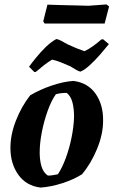

<svg xmlns="http://www.w3.org/2000/svg" viewBox="-20 -837 512 866"><path d="M163 9Q98 1 62.5 -49Q27 -99 27 -170Q27 -230 52 -293.5Q77 -357 116 -407Q160 -433 213 -451Q266 -469 311 -472Q376 -464 411 -414.5Q446 -365 445 -292Q445 -232 418 -166Q391 -100 350 -51Q312 -27 260.5 -10.5Q209 6 163 9ZM196 -45Q207 -45 219.5 -47Q232 -49 241 -51Q260 -79 276.5 -123.5Q293 -168 303 -218Q313 -268 314 -311Q314 -348 306.5 -376Q299 -404 281 -418Q253 -418 232 -412Q212 -384 195.5 -338.5Q179 -293 169 -242.5Q159 -192 159 -149Q159 -113 167.5 -85.5Q176 -58 196 -45ZM135 -512 111 -536Q124 -554 143.5 -578Q163 -602 186 -624.5Q209 -647 234 -661Q243 -660 257 -652.5Q271 -645 285 -637Q304 -628 325 -619.5Q346 -611 361 -606Q380 -615 399.5 -629Q419 -643 437 -659L445 -660L471 -638Q456 -619 433 -592.5Q410 -566 385.5 -543.5Q361 -521 343 -514Q338 -514 324.5 -521.5Q311 -529 297 -538Q277 -547 254 -556Q231 -565 215 -568Q199 -559 178.5 -543Q158 -527 142 -513ZM181 -731 175 -741 194 -816Q223 -815 257.5 -814Q292 -813 324.5 -812.5Q357 -812 379 -811L460 -817L472 -808L452 -731Z"/></svg>

Font: Labrada
Style: Bold Italic
Weight: 700
Italic angle: -7°
Designer: Mercedes Jáuregui
Foundry: Omnibus-Type Team
Version: Version 1.000; ttfautohint (v1.8.4.7-5d5b)